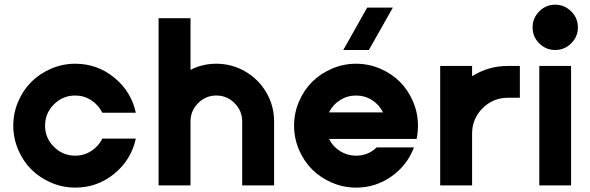

<svg xmlns="http://www.w3.org/2000/svg" viewBox="-20 -811 2580 840"><path d="M309.1 -129.9Q347.7 -129.9 379.4 -150.4Q411.1 -170.9 427.7 -204.6H574.2Q554.2 -111.8 480 -51Q405.8 9.8 309.1 9.8Q254.4 9.8 204.1 -11.7Q153.8 -33.2 117.4 -69.3Q81.1 -105.5 59.6 -155.8Q38.1 -206.1 38.1 -261.2Q38.1 -316.4 59.6 -366.7Q81.1 -417 117.4 -453.1Q153.8 -489.3 204.1 -510.7Q254.4 -532.2 309.1 -532.2Q405.8 -532.2 480 -471.4Q554.2 -410.6 574.2 -317.9H427.7Q411.1 -351.6 379.4 -372.3Q347.7 -393.1 309.1 -393.1Q254.9 -393.1 216.1 -354.5Q177.2 -315.9 177.2 -261.2Q177.2 -207 216.1 -168.5Q254.9 -129.9 309.1 -129.9Z M673.8 0V-731.4H813.5V-505.4Q865.7 -532.2 926.3 -532.2Q994.6 -532.2 1053 -498.3Q1111.3 -464.4 1145.3 -406.2Q1179.2 -348.1 1179.2 -279.8V0H1039.6V-279.8Q1039.6 -326.2 1006.3 -359.6Q973.1 -393.1 926.3 -393.1Q879.9 -393.1 846.7 -359.6Q813.5 -326.2 813.5 -279.8V0Z M1481.9 -592.3 1586.4 -777.8H1698.7L1593.8 -592.3ZM1808.6 -261.2Q1808.6 -231 1802.7 -203.1H1419.4Q1436 -169.9 1467.8 -149.9Q1499.5 -129.9 1537.6 -129.9Q1590.3 -129.9 1627.9 -166H1791Q1761.7 -87.9 1692.6 -39.1Q1623.5 9.8 1537.6 9.8Q1482.9 9.8 1432.6 -11.7Q1382.3 -33.2 1345.9 -69.3Q1309.6 -105.5 1288.1 -155.8Q1266.6 -206.1 1266.6 -261.2Q1266.6 -316.4 1288.1 -366.7Q1309.6 -417 1345.9 -453.1Q1382.3 -489.3 1432.6 -510.7Q1482.9 -532.2 1537.6 -532.2Q1592.8 -532.2 1643.1 -510.7Q1693.4 -489.3 1729.5 -453.1Q1765.6 -417 1787.1 -366.7Q1808.6 -316.4 1808.6 -261.2ZM1537.6 -393.1Q1499.5 -393.1 1467.8 -373Q1436 -353 1419.4 -319.3H1655.8Q1639.2 -353 1607.7 -373Q1576.2 -393.1 1537.6 -393.1Z M1905.8 0V-522.5H2045.4V-477.5Q2116.7 -522.5 2202.1 -522.5H2254.4V-383.3H2202.1Q2137.2 -383.3 2091.3 -337.4Q2045.4 -291.5 2045.4 -226.6V0Z M2508.3 -690.9Q2508.3 -650.4 2479 -621.3Q2449.7 -592.3 2408.7 -592.3Q2368.2 -592.3 2339.1 -621.3Q2310.1 -650.4 2310.1 -690.9Q2310.1 -731.9 2339.1 -761.2Q2368.2 -790.5 2408.7 -790.5Q2449.7 -790.5 2479 -761.2Q2508.3 -731.9 2508.3 -690.9ZM2339.4 0V-522.5H2478.5V0Z"/></svg>

Font: Basically A Sans Serif
Style: Bold
Weight: 700
Designer: Hyung-Suk Kim
Foundry: Mental Design
Version: 1.000